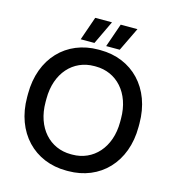

<svg xmlns="http://www.w3.org/2000/svg" viewBox="-127 -989 1005 1107"><g transform="rotate(15 375.0 -436.0)"><path d="M337 -742 404 -883H304L255 -742ZM488 -742 556 -883H456L407 -742ZM43 -340C43 -129 180 11 370 11H381C571 11 708 -128 708 -340V-360C708 -572 571 -711 381 -711H370C179 -711 43 -572 43 -360ZM153 -340V-360C153 -514 246 -613 371 -613H380C504 -613 598 -514 598 -360V-340C598 -186 504 -87 380 -87H371C246 -87 153 -186 153 -340Z"/></g></svg>

Font: Fixel Text Medium
Style: Regular
Weight: 500
Width: 4
Designer: AlfaBravo + MacPaw
Foundry: Kyrylo Tkachov, Marchela Mozhyna, Serhii Makarenko, Maria Weinstein, Zakhar Kryvoshyya
Version: Version 1.211